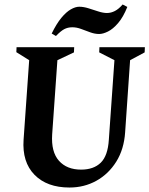

<svg xmlns="http://www.w3.org/2000/svg" viewBox="-20 -823 667 858"><path d="M290.4 15Q189.9 15 134.1 -42Q78.4 -99 85.4 -199L110.4 -554L53 -589.9L54 -612H311.5L310.5 -588.9L236.5 -554L213.1 -222.2Q208.1 -144.2 243.4 -104.6Q278.6 -65 342.5 -65Q398.7 -65 430.4 -96.1Q462 -127.1 466.4 -198.9L491.4 -554L423.3 -589L424.3 -612H627.4L626.4 -588.9L561.4 -554L539.2 -232Q534.2 -156.2 499.7 -100.8Q465.1 -45.4 410.7 -15.2Q356.4 15 290.4 15ZM230 -662.1 211 -673.1Q232.5 -717.1 254.2 -743.3Q275.9 -769.5 296.5 -781.2Q317.1 -792.9 334.1 -792.9Q353.5 -792.9 375.6 -785.9Q397.7 -778.9 419.3 -771.9Q440.9 -764.9 458 -764.9Q476 -764.9 493.5 -773.9Q511 -783 528 -803L549 -792Q530.6 -746.2 507.7 -719.7Q484.9 -693.2 462.6 -682.2Q440.3 -671.1 423 -671.1Q403.6 -671.1 383.1 -678.6Q362.5 -686.1 342.5 -693.6Q322.5 -701.1 302.9 -701.1Q282.9 -701.1 266.9 -692.6Q251 -684.1 230 -662.1Z"/></svg>

Font: Ancizar Serif Light
Style: Italic
Weight: 300
Italic angle: -4°
Designer: Cesar Puertas, Viviana Monsalve, Julian Moncada, Julian Prieto, Jose Castro, Felipe Aragon, Mariel Hernandez, Sara Alarc
Version: Version 8.100